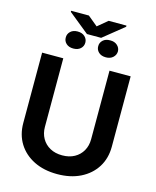

<svg xmlns="http://www.w3.org/2000/svg" viewBox="-148 -1140 1015 1250"><g transform="rotate(15 359.0 -514.5)"><path d="M515.1 -727.5H657.7V-253.4Q657.7 -174.8 620.4 -115.2Q583 -55.7 515.9 -22.2Q448.7 11.2 359.4 11.2Q269.5 11.2 202.4 -22.2Q135.3 -55.7 98.1 -115.2Q61 -174.8 61 -253.4V-727.5H203.6V-265.1Q203.6 -221.7 222.9 -187.7Q242.2 -153.8 277.1 -134.5Q312 -115.2 359.4 -115.2Q406.7 -115.2 441.7 -134.5Q476.6 -153.8 495.8 -187.7Q515.1 -221.7 515.1 -265.1ZM311.5 -919.9 172.9 -1032.2V-1039.6H292.5L359.4 -984.4L425.8 -1039.6H545.9V-1031.7L407.2 -919.9ZM249.5 -805.7Q219.2 -805.7 201.4 -822.3Q183.6 -838.9 184.1 -862.8Q183.6 -886.7 201.4 -903.6Q219.2 -920.4 249 -920.4Q279.8 -920.4 297.9 -903.6Q315.9 -886.7 315.9 -862.8Q315.9 -838.4 297.9 -822Q279.8 -805.7 249.5 -805.7ZM469.2 -805.2Q438 -805.2 420.2 -822Q402.3 -838.9 402.8 -862.8Q402.3 -886.2 420.2 -903.1Q438 -919.9 469.2 -919.4Q498.5 -919.9 516.8 -903.3Q535.2 -886.7 535.6 -862.8Q535.2 -838.9 517.1 -822Q499 -805.2 469.2 -805.2Z"/></g></svg>

Font: Inter Cardless Tabular Bold
Style: Bold
Weight: 700
Designer: Rasmus Andersson
Foundry: rsms
Version: Version 4.000;git-4fc901f